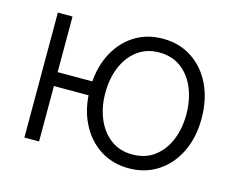

<svg xmlns="http://www.w3.org/2000/svg" viewBox="-82 -664 978 795"><g transform="rotate(15 406.5 -266.5)"><path d="M76.7 0V-535.6H139.6V0ZM124 -237.8V-297.4H320.3V-237.8ZM525.9 11.2Q455.6 11.2 401.6 -24.2Q347.7 -59.6 317.4 -122.1Q287.1 -184.6 287.1 -265.6Q287.1 -347.7 317.4 -410.4Q347.7 -473.1 401.6 -508.5Q455.6 -543.9 525.9 -543.9Q596.7 -543.9 650.6 -508.5Q704.6 -473.1 734.9 -410.4Q765.1 -347.7 765.1 -265.6Q765.1 -184.6 734.9 -122.1Q704.6 -59.6 650.6 -24.2Q596.7 11.2 525.9 11.2ZM525.9 -47.9Q581.1 -47.9 619.9 -76.9Q658.7 -106 679.2 -155.3Q699.7 -204.6 699.7 -265.6Q699.7 -327.1 679.2 -377Q658.7 -426.8 619.9 -455.8Q581.1 -484.9 525.9 -484.9Q471.7 -484.9 432.9 -455.8Q394 -426.8 373.3 -377.2Q352.5 -327.6 352.5 -265.6Q352.5 -204.6 373.3 -155.3Q394 -106 432.9 -76.9Q471.7 -47.9 525.9 -47.9Z"/></g></svg>

Font: Inter 20pt Light
Style: Regular
Weight: 300
Version: Version 4.001;git-66647c0bb